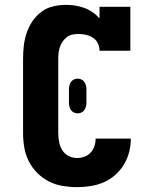

<svg xmlns="http://www.w3.org/2000/svg" viewBox="-20 -763 640 791"><path d="M298 8Q268 8 238 3Q208 -2 181.5 -15.5Q155 -29 133.5 -50.5Q112 -72 98.5 -99Q85 -126 80 -155.5Q75 -185 75 -215V-520Q75 -547 78 -574Q81 -601 89.5 -626.5Q98 -652 113 -674.5Q128 -697 149.5 -713.5Q171 -730 198 -736.5Q225 -743 251 -743Q271 -743 290 -740Q309 -737 327 -730.5Q345 -724 361 -713Q377 -702 390 -687V-735H517V-554H390Q390 -570 383 -584.5Q376 -599 363 -607.5Q350 -616 334.5 -619.5Q319 -623 303 -623Q291 -623 278.5 -620.5Q266 -618 256 -610.5Q246 -603 238.5 -592.5Q231 -582 227 -570Q223 -558 221.5 -545.5Q220 -533 220 -520V-215Q220 -197 223.5 -178.5Q227 -160 236.5 -144.5Q246 -129 262.5 -120.5Q279 -112 298 -112Q313 -112 328 -117.5Q343 -123 353.5 -134.5Q364 -146 369 -161Q374 -176 374 -192H519Q519 -164 512 -136.5Q505 -109 490.5 -85Q476 -61 454.5 -42Q433 -23 407.5 -12Q382 -1 354 3.5Q326 8 298 8ZM300 -296Q292 -296 284.5 -299.5Q277 -303 272.5 -309.5Q268 -316 266 -324Q264 -332 264 -340V-395Q264 -403 266 -411Q268 -419 272.5 -425.5Q277 -432 284.5 -435.5Q292 -439 300 -439Q308 -439 315.5 -435.5Q323 -432 327.5 -425.5Q332 -419 334 -411Q336 -403 336 -395V-340Q336 -332 334 -324Q332 -316 327.5 -309.5Q323 -303 315.5 -299.5Q308 -296 300 -296Z"/></svg>

Font: Iosevka Slab Heavy Extended
Style: Regular
Weight: 900
Width: 7
Monospace: yes
Designer: Belleve Invis
Foundry: Belleve Invis
Version: Version 11.1.0; ttfautohint (v1.8.3)